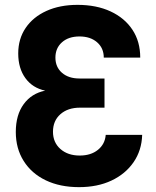

<svg xmlns="http://www.w3.org/2000/svg" viewBox="-20 -760 640 790"><path d="M305 10Q227 10 168.5 -18Q110 -46 77.5 -97.5Q45 -149 45 -217Q45 -287 77.5 -331.5Q110 -376 166 -387Q114 -398 84.5 -438.5Q55 -479 55 -540Q55 -600 85.5 -645Q116 -690 171 -715Q226 -740 299 -740Q377 -740 435 -713Q493 -686 525 -637.5Q557 -589 557 -523H407Q407 -562 379.5 -586Q352 -610 307 -610Q262 -610 235 -586Q208 -562 208 -523Q208 -484 235 -460.5Q262 -437 307 -437H410V-317H309Q259 -317 228.5 -290Q198 -263 198 -218Q198 -174 228.5 -147Q259 -120 308 -120Q354 -120 383 -143.5Q412 -167 415 -205H565Q563 -141 529.5 -92.5Q496 -44 438.5 -17Q381 10 305 10Z"/></svg>

Font: NKDuy Mono ExtraBold
Style: Regular
Weight: 800
Monospace: yes
Designer: NKDuy
Foundry: NKDuy
Version: Version 2.251; ttfautohint (v1.8.4.7-5d5b)